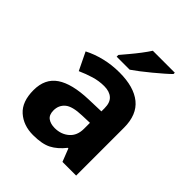

<svg xmlns="http://www.w3.org/2000/svg" viewBox="-214 -894 1032 1032"><g transform="rotate(45 302.0 -378.0)"><path d="M302 -557Q412 -557 470.5 -509.5Q529 -462 529 -364V0H425L396 -74H392Q357 -30 318 -10Q279 10 211 10Q138 10 90 -32.5Q42 -75 42 -163Q42 -250 103 -291.5Q164 -333 286 -337L381 -340V-364Q381 -407 358.5 -427Q336 -447 296 -447Q256 -447 218 -435.5Q180 -424 142 -407L93 -508Q137 -531 190.5 -544Q244 -557 302 -557ZM323 -251Q251 -249 223 -225Q195 -201 195 -162Q195 -128 215 -113.5Q235 -99 267 -99Q315 -99 348 -127.5Q381 -156 381 -208V-253ZM513 -756Q499 -742 476 -722Q453 -702 426.5 -680Q400 -658 374.5 -638.5Q349 -619 330 -606H231V-619Q247 -638 268.5 -663.5Q290 -689 311 -716.5Q332 -744 346 -766H513Z"/></g></svg>

Font: Noto Sans Medefaidrin
Style: Bold
Weight: 700
Designer: Dalton Maag Ltd
Foundry: Dalton Maag Ltd
Version: Version 1.002; ttfautohint (v1.8.4.7-5d5b)